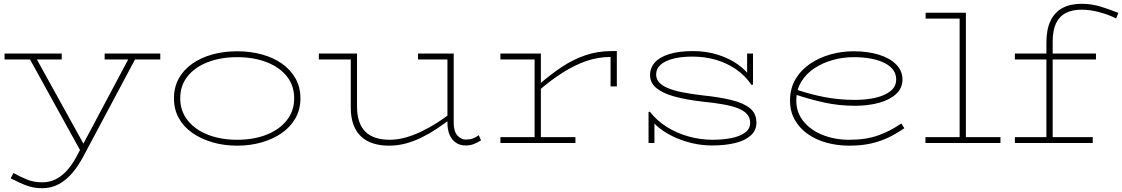

<svg xmlns="http://www.w3.org/2000/svg" viewBox="-20 -753 5909 1011"><path d="M202 238Q167 238 139 230Q111 222 86 210Q61 198 36 186L51 158Q87 178 122.5 192.5Q158 207 203 207Q240 207 272 191.5Q304 176 331 146.5Q358 117 381 75L662 -453H698L417 74Q392 121 360.5 158Q329 195 290 216.5Q251 238 202 238ZM409 51 127 -460H163L428 19ZM4 -440V-471H305V-440H160H150ZM531 -440V-471H824V-440H676H664Z M1229 14Q1159 14 1099 -3.5Q1039 -21 993 -53Q947 -85 921.5 -131Q896 -177 896 -235Q896 -294 921.5 -340Q947 -386 993 -418Q1039 -450 1099 -466.5Q1159 -483 1229 -483Q1298 -483 1358.5 -466.5Q1419 -450 1464.5 -418Q1510 -386 1536 -340Q1562 -294 1562 -235Q1562 -177 1536 -131Q1510 -85 1464.5 -53Q1419 -21 1358.5 -3.5Q1298 14 1229 14ZM1229 -17Q1315 -17 1383 -43.5Q1451 -70 1490 -119.5Q1529 -169 1529 -235Q1529 -303 1490 -351.5Q1451 -400 1383 -426Q1315 -452 1229 -452Q1143 -452 1075 -426Q1007 -400 968 -351.5Q929 -303 929 -235Q929 -169 968 -119.5Q1007 -70 1075 -43.5Q1143 -17 1229 -17Z M2028 14Q1982 14 1944.5 2Q1907 -10 1881 -34.5Q1855 -59 1841 -97Q1827 -135 1827 -187V-471H1860V-191Q1860 -147 1871 -114.5Q1882 -82 1903 -60.5Q1924 -39 1956.5 -28Q1989 -17 2032 -17Q2071 -17 2112 -28Q2153 -39 2194.5 -58.5Q2236 -78 2276 -103Q2316 -128 2353 -157V-127Q2316 -99 2277.5 -73.5Q2239 -48 2199 -28.5Q2159 -9 2116.5 2.5Q2074 14 2028 14ZM1659 -440V-471H1843V-440ZM2432 13Q2403 13 2381.5 -1Q2360 -15 2348 -42Q2336 -69 2336 -107V-471H2369V-107Q2369 -61 2388.5 -39.5Q2408 -18 2433 -18Q2453 -18 2469 -23.5Q2485 -29 2501 -41L2513 -14Q2494 -2 2475 5.5Q2456 13 2432 13ZM2181 -440V-471H2359V-440Z M2818 -277V-308Q2879 -361 2938.5 -400.5Q2998 -440 3062.5 -462Q3127 -484 3200 -484H3228V-298H3195V-453Q3129 -453 3067 -431.5Q3005 -410 2943.5 -371Q2882 -332 2818 -277ZM2615 0V-31H3010V0ZM2795 0V-471H2828V0ZM2615 -440V-471H2828V-440Z M3729 13Q3676 13 3625 1Q3574 -11 3530 -31.5Q3486 -52 3453.5 -77.5Q3421 -103 3404 -131L3426 -115V0H3395V-163L3402 -165Q3438 -118 3490.5 -85Q3543 -52 3605.5 -34.5Q3668 -17 3733 -17Q3784 -17 3829 -25.5Q3874 -34 3902 -54Q3930 -74 3930 -106Q3930 -133 3914 -151.5Q3898 -170 3866.5 -182.5Q3835 -195 3787.5 -203.5Q3740 -212 3678 -218Q3592 -228 3530.5 -245Q3469 -262 3436 -289.5Q3403 -317 3403 -358Q3403 -396 3428 -424Q3453 -452 3503.5 -468Q3554 -484 3629 -484Q3700 -484 3761 -464.5Q3822 -445 3867 -412.5Q3912 -380 3935 -341L3914 -357V-471H3945V-307L3937 -306Q3903 -356 3854.5 -389Q3806 -422 3748 -438.5Q3690 -455 3626 -455Q3568 -455 3525 -444Q3482 -433 3458.5 -412Q3435 -391 3435 -361Q3435 -337 3450.5 -319.5Q3466 -302 3497 -289Q3528 -276 3573.5 -267Q3619 -258 3678 -251Q3767 -242 3830.5 -226.5Q3894 -211 3928.5 -183.5Q3963 -156 3963 -107Q3963 -66 3932.5 -39Q3902 -12 3849.5 0.5Q3797 13 3729 13Z M4452 14Q4389 14 4332.5 -1.5Q4276 -17 4233 -47.5Q4190 -78 4165 -122Q4140 -166 4140 -223Q4140 -287 4168.5 -335.5Q4197 -384 4245.5 -417Q4294 -450 4353.5 -466.5Q4413 -483 4474 -483Q4550 -483 4608 -465Q4666 -447 4699 -413.5Q4732 -380 4732 -335Q4732 -288 4697.5 -257Q4663 -226 4606.5 -211Q4550 -196 4482 -196Q4398 -196 4320.5 -213Q4243 -230 4166 -256L4165 -284Q4243 -257 4320.5 -242Q4398 -227 4482 -227Q4540 -227 4589 -238Q4638 -249 4668.5 -273Q4699 -297 4699 -335Q4699 -390 4638 -421Q4577 -452 4474 -452Q4419 -452 4365 -437Q4311 -422 4267.5 -393Q4224 -364 4198.5 -321.5Q4173 -279 4173 -223Q4173 -161 4210.5 -114.5Q4248 -68 4311.5 -42.5Q4375 -17 4452 -17Q4542 -17 4607 -41Q4672 -65 4726 -103L4742 -78Q4705 -52 4662.5 -31Q4620 -10 4569 2Q4518 14 4452 14Z M5033 0V-686H5066V0ZM4853 0V-31H5248V0ZM4854 -655V-686H5066V-655Z M5490 0V-529Q5490 -598 5511.5 -643Q5533 -688 5574 -710.5Q5615 -733 5675 -733Q5728 -733 5778 -717.5Q5828 -702 5869 -685L5857 -656Q5817 -676 5768.5 -689Q5720 -702 5674 -702Q5627 -702 5593 -685Q5559 -668 5541 -631Q5523 -594 5523 -533V0ZM5324 0V-31H5734V0ZM5324 -440V-471H5751V-440Z"/></svg>

Font: BioRhyme SemiExpanded ExtraLight
Style: Regular
Weight: 250
Width: 6
Designer: Aoife Mooney
Foundry: Aoife Mooney Type
Version: Version 1.600;gftools[0.9.33]